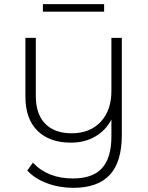

<svg xmlns="http://www.w3.org/2000/svg" viewBox="-20 -704 711 922"><path d="M480 -684V-648H186V-684ZM515 -522H565V-56Q565 74 507 136Q449 198 332 198Q265 198 206 176Q147 154 111 115L138 77Q209 153 330 153Q425 153 470 103.5Q515 54 515 -50V-130Q488 -78 437.5 -48.5Q387 -19 320 -19Q218 -19 160 -76Q102 -133 102 -240V-522H152V-244Q152 -156 197 -110Q242 -64 324 -64Q412 -64 463.5 -119Q515 -174 515 -267Z"/></svg>

Font: mBank Light
Style: Regular
Weight: 300
Designer: Julieta Ulanovsky
Foundry: Julieta Ulanovsky
Version: Version 7.200;PS 007.200;hotconv 1.0.88;makeotf.lib2.5.64775